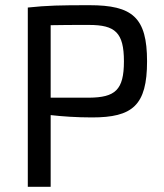

<svg xmlns="http://www.w3.org/2000/svg" viewBox="-20 -719 630 739"><path d="M87 0H175V-276C218 -271 275 -267 334 -267C490 -267 546 -313 546 -483C546 -652 490 -699 324 -699C213 -699 162 -698 87 -690ZM175 -343V-622C214 -623 265 -623 323 -623C423 -623 457 -594 457 -483C457 -372 423 -344 323 -343Z"/></svg>

Font: SnT
Style: Regular
Weight: 400
Designer: Natanael Gama
Version: Version 1.001;PS 001.001;hotconv 1.0.70;makeotf.lib2.5.58329